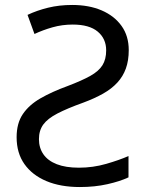

<svg xmlns="http://www.w3.org/2000/svg" viewBox="-20 -744 589 774"><path d="M271 -724Q339 -724 390 -702Q441 -680 470 -639.5Q499 -599 499 -542Q499 -500 487.5 -468Q476 -436 453 -411Q430 -386 395.5 -366.5Q361 -347 315 -330Q251 -307 211.5 -286.5Q172 -266 154.5 -242Q137 -218 137 -183Q137 -148 155 -122Q173 -96 209 -82Q245 -68 298 -68Q355 -68 408.5 -83.5Q462 -99 498 -115V-29Q464 -13 413 -1.5Q362 10 302 10Q224 10 167 -14Q110 -38 78.5 -82.5Q47 -127 47 -191Q47 -247 72 -284Q97 -321 143 -347.5Q189 -374 252 -397Q310 -419 344 -438Q378 -457 393 -481Q408 -505 408 -541Q408 -588 374 -616.5Q340 -645 273 -645Q231 -645 192 -634Q153 -623 119 -607L91 -684Q129 -702 174 -713Q219 -724 271 -724Z"/></svg>

Font: Noto Sans Ambassadori
Style: Regular
Weight: 400
Designer: Monotype Design Team
Foundry: Monotype Imaging Inc.
Version: Version 2.013